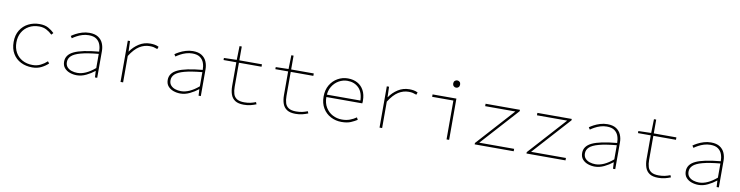

<svg xmlns="http://www.w3.org/2000/svg" viewBox="-20 -1431 8440 2190"><g transform="rotate(10 4200.0 -336.0)"><path d="M348 12Q274 12 215.5 -17.5Q157 -47 123.5 -103Q90 -159 90 -238Q90 -318 125 -374.5Q160 -431 218.5 -460.5Q277 -490 348 -490Q409 -490 449.5 -467.5Q490 -445 519 -416L499 -394Q468 -424 431.5 -443Q395 -462 348 -462Q281 -462 230 -433.5Q179 -405 150.5 -354.5Q122 -304 122 -238Q122 -172 150 -122Q178 -72 229 -44Q280 -16 348 -16Q398 -16 439.5 -36.5Q481 -57 514 -88L532 -66Q496 -32 450.5 -10Q405 12 348 12Z M864 12Q822 12 783.5 -1.5Q745 -15 720.5 -43.5Q696 -72 696 -117Q696 -197 784 -238.5Q872 -280 1070 -298Q1070 -340 1057 -377.5Q1044 -415 1012 -438.5Q980 -462 922 -462Q884 -462 848.5 -451Q813 -440 784 -424Q755 -408 736 -394L720 -418Q737 -431 768.5 -448Q800 -465 840.5 -477.5Q881 -490 924 -490Q988 -490 1026.5 -465Q1065 -440 1082.5 -399Q1100 -358 1100 -310V0H1074L1070 -74H1068Q1026 -40 972 -14Q918 12 864 12ZM866 -16Q914 -16 965 -39Q1016 -62 1070 -108V-272Q941 -260 866 -239.5Q791 -219 759.5 -189Q728 -159 728 -118Q728 -81 748.5 -58.5Q769 -36 800.5 -26Q832 -16 866 -16Z M1370 0V-478H1396L1400 -358H1402Q1441 -415 1499.5 -452.5Q1558 -490 1631 -490Q1654 -490 1679.5 -486Q1705 -482 1728 -470L1718 -442Q1691 -452 1673.5 -456Q1656 -460 1627 -460Q1565 -460 1509 -425Q1453 -390 1400 -306V0Z M2064 12Q2022 12 1983.5 -1.5Q1945 -15 1920.5 -43.5Q1896 -72 1896 -117Q1896 -197 1984 -238.5Q2072 -280 2270 -298Q2270 -340 2257 -377.5Q2244 -415 2212 -438.5Q2180 -462 2122 -462Q2084 -462 2048.5 -451Q2013 -440 1984 -424Q1955 -408 1936 -394L1920 -418Q1937 -431 1968.5 -448Q2000 -465 2040.5 -477.5Q2081 -490 2124 -490Q2188 -490 2226.5 -465Q2265 -440 2282.5 -399Q2300 -358 2300 -310V0H2274L2270 -74H2268Q2226 -40 2172 -14Q2118 12 2064 12ZM2066 -16Q2114 -16 2165 -39Q2216 -62 2270 -108V-272Q2141 -260 2066 -239.5Q1991 -219 1959.5 -189Q1928 -159 1928 -118Q1928 -81 1948.5 -58.5Q1969 -36 2000.5 -26Q2032 -16 2066 -16Z M2798 12Q2734 12 2698 -11.5Q2662 -35 2647 -77.5Q2632 -120 2632 -176V-450H2484V-474L2632 -478L2636 -638H2662V-478H2924V-450H2662V-172Q2662 -124 2673 -89Q2684 -54 2714 -35Q2744 -16 2800 -16Q2839 -16 2870.5 -23Q2902 -30 2932 -42L2942 -18Q2909 -5 2875.5 3.5Q2842 12 2798 12Z M3398 12Q3334 12 3298 -11.5Q3262 -35 3247 -77.5Q3232 -120 3232 -176V-450H3084V-474L3232 -478L3236 -638H3262V-478H3524V-450H3262V-172Q3262 -124 3273 -89Q3284 -54 3314 -35Q3344 -16 3400 -16Q3439 -16 3470.5 -23Q3502 -30 3532 -42L3542 -18Q3509 -5 3475.5 3.5Q3442 12 3398 12Z M3930 12Q3862 12 3805 -18Q3748 -48 3714 -104Q3680 -160 3680 -238Q3680 -316 3713.5 -372.5Q3747 -429 3801.5 -459.5Q3856 -490 3918 -490Q3982 -490 4029.5 -464Q4077 -438 4103.5 -388.5Q4130 -339 4130 -270Q4130 -263 4130 -255Q4130 -247 4128 -238H3690V-266H4120L4102 -250Q4102 -358 4050.5 -410Q3999 -462 3918 -462Q3866 -462 3819 -435.5Q3772 -409 3742 -359.5Q3712 -310 3712 -240Q3712 -168 3742.5 -118Q3773 -68 3822.5 -42Q3872 -16 3930 -16Q3981 -16 4021.5 -31Q4062 -46 4096 -70L4110 -44Q4079 -24 4037 -6Q3995 12 3930 12Z M4370 0V-478H4396L4400 -358H4402Q4441 -415 4499.5 -452.5Q4558 -490 4631 -490Q4654 -490 4679.5 -486Q4705 -482 4728 -470L4718 -442Q4691 -452 4673.5 -456Q4656 -460 4627 -460Q4565 -460 4509 -425Q4453 -390 4400 -306V0Z M5146 0V-450H4900V-478H5176V0ZM5150 -600Q5134 -600 5122 -611.5Q5110 -623 5110 -642Q5110 -662 5122 -673Q5134 -684 5150 -684Q5167 -684 5178.5 -673Q5190 -662 5190 -642Q5190 -623 5178.5 -611.5Q5167 -600 5150 -600Z M5472 0V-16L5864 -450H5514V-478H5912V-462L5520 -28H5924V0Z M6072 0V-16L6464 -450H6114V-478H6512V-462L6120 -28H6524V0Z M6864 12Q6822 12 6783.5 -1.5Q6745 -15 6720.5 -43.5Q6696 -72 6696 -117Q6696 -197 6784 -238.5Q6872 -280 7070 -298Q7070 -340 7057 -377.5Q7044 -415 7012 -438.5Q6980 -462 6922 -462Q6884 -462 6848.5 -451Q6813 -440 6784 -424Q6755 -408 6736 -394L6720 -418Q6737 -431 6768.5 -448Q6800 -465 6840.5 -477.5Q6881 -490 6924 -490Q6988 -490 7026.5 -465Q7065 -440 7082.5 -399Q7100 -358 7100 -310V0H7074L7070 -74H7068Q7026 -40 6972 -14Q6918 12 6864 12ZM6866 -16Q6914 -16 6965 -39Q7016 -62 7070 -108V-272Q6941 -260 6866 -239.5Q6791 -219 6759.5 -189Q6728 -159 6728 -118Q6728 -81 6748.5 -58.5Q6769 -36 6800.5 -26Q6832 -16 6866 -16Z M7598 12Q7534 12 7498 -11.5Q7462 -35 7447 -77.5Q7432 -120 7432 -176V-450H7284V-474L7432 -478L7436 -638H7462V-478H7724V-450H7462V-172Q7462 -124 7473 -89Q7484 -54 7514 -35Q7544 -16 7600 -16Q7639 -16 7670.5 -23Q7702 -30 7732 -42L7742 -18Q7709 -5 7675.5 3.5Q7642 12 7598 12Z M8064 12Q8022 12 7983.5 -1.5Q7945 -15 7920.5 -43.5Q7896 -72 7896 -117Q7896 -197 7984 -238.5Q8072 -280 8270 -298Q8270 -340 8257 -377.5Q8244 -415 8212 -438.5Q8180 -462 8122 -462Q8084 -462 8048.5 -451Q8013 -440 7984 -424Q7955 -408 7936 -394L7920 -418Q7937 -431 7968.5 -448Q8000 -465 8040.5 -477.5Q8081 -490 8124 -490Q8188 -490 8226.5 -465Q8265 -440 8282.5 -399Q8300 -358 8300 -310V0H8274L8270 -74H8268Q8226 -40 8172 -14Q8118 12 8064 12ZM8066 -16Q8114 -16 8165 -39Q8216 -62 8270 -108V-272Q8141 -260 8066 -239.5Q7991 -219 7959.5 -189Q7928 -159 7928 -118Q7928 -81 7948.5 -58.5Q7969 -36 8000.5 -26Q8032 -16 8066 -16Z"/></g></svg>

Font: Source Code Pro ExtraLight ExtraLight
Style: Regular
Weight: 250
Monospace: yes
Version: Version 1.018;hotconv 1.0.116;makeotfexe 2.5.65601